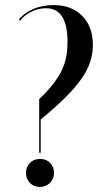

<svg xmlns="http://www.w3.org/2000/svg" viewBox="-20 -728 435 757"><path d="M53.8 -650.5Q75.8 -677.8 112.1 -692.9Q148.5 -708 191.2 -708Q262.5 -708 304.4 -665.2Q346.2 -622.5 346.2 -550.2Q346.2 -516.5 335.4 -483.5Q324.5 -450.5 300.1 -415.9Q275.8 -381.2 236.5 -342.4Q197.2 -303.5 140.5 -257.2V-125.5H134.5V-337.2Q166.2 -367.2 187.4 -394.1Q208.5 -421 221.8 -447.4Q235 -473.8 240.6 -501.5Q246.2 -529.2 246.2 -562Q246.2 -629.5 225 -662.5Q203.8 -695.5 161 -695.5Q132 -695.5 104.2 -682.1Q76.5 -668.8 58.8 -646.5ZM82.5 -46.5Q82.5 -70.2 98.1 -85.9Q113.8 -101.5 137.5 -101.5Q161.8 -101.5 177.4 -85.9Q193 -70.2 193 -46.8Q193 -23 177 -7Q161 9 137.5 9Q113.8 9 98.1 -6.6Q82.5 -22.2 82.5 -46.5Z"/></svg>

Font: Moniqa Black
Style: Regular
Weight: 900
Designer: Rajesh Rajput
Foundry: Rajesh Rajput
Version: Version 1.000